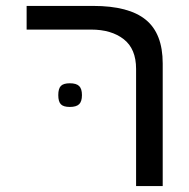

<svg xmlns="http://www.w3.org/2000/svg" viewBox="-20 -629 640 649"><path d="M288 -529H70V-609H295Q415.5 -609 472.8 -562.2Q530 -515.5 530 -414.5V0H440V-396Q440 -464 398.2 -496.5Q356.5 -529 288 -529ZM177 -307.5Q177 -329.5 185.8 -338.5Q194.5 -347.5 216 -347.5Q238 -347.5 247.5 -338.2Q257 -329 257 -307.5Q257 -286 247.5 -276.8Q238 -267.5 216 -267.5Q194.5 -267.5 185.8 -276.5Q177 -285.5 177 -307.5Z"/></svg>

Font: JuliaMono
Style: Regular
Weight: 400
Monospace: yes
Designer: cormullion
Foundry: corm
Version: Version 0.055; ttfautohint (v1.8.4)